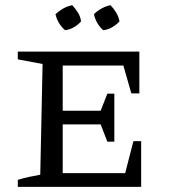

<svg xmlns="http://www.w3.org/2000/svg" viewBox="-20 -724 657 744"><path d="M260 -704Q273 -690 282.5 -674.5Q292 -659 294 -641Q283 -628 266.5 -618.5Q250 -609 232 -607Q203 -633 195 -669Q209 -682 225 -691Q241 -700 260 -704ZM408 -704Q420 -692 430 -675.5Q440 -659 443 -641Q432 -629 415.5 -619Q399 -609 380 -607Q352 -632 344 -669Q357 -682 373.5 -691Q390 -700 408 -704ZM497 -177H527V0H49V-27Q71 -34 92.5 -38.5Q114 -43 136 -47L145 -476L49 -494V-524H520V-362H489L458 -470H223V-295H370L396 -361H423V-175H396L370 -242H223V-53H465Z"/></svg>

Font: Piazzolla SC
Style: Regular
Weight: 400
Designer: Juan Pablo del Peral
Foundry: Huerta Tipografica
Version: Version 1.330